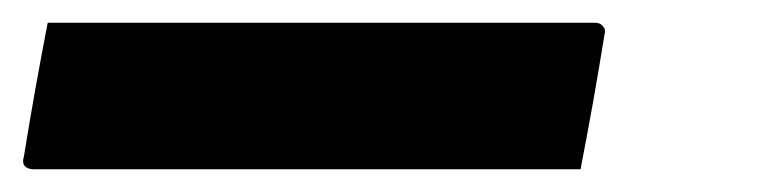

<svg xmlns="http://www.w3.org/2000/svg" viewBox="-46 37 666 169"><path d="M-4 57H477Q481 57 483 58.5Q485 60 486 62Q487 64 486 68Q481 99 476 127Q471 155 465 186H-16Q-20 186 -22.5 184.5Q-25 183 -25.5 180.5Q-26 178 -25 175Q-20 144 -15 116Q-10 88 -4 57Z"/></svg>

Font: RecMonoLinear Nerd Font Mono
Style: Bold Italic
Weight: 700
Italic angle: -10°
Monospace: yes
Version: Version 1.085; ttfautohint (v1.8.4.7-5d5b);Nerd Fonts 3.2.1